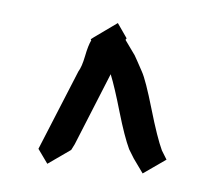

<svg xmlns="http://www.w3.org/2000/svg" viewBox="-31 -844 311 278"><g transform="rotate(5 125.0 -705.0)"><path d="M130.4 -811.5 145 -790.5Q143.1 -788.6 144 -787.6L158.7 -767.1L163.1 -759.3V-759.8V-759.3Q164.6 -756.3 171.1 -744.6Q177.7 -732.9 189.7 -691.9Q201.7 -650.9 210 -633.3L217.8 -620.6L185.1 -597.7L170.4 -618.2L162.6 -630.9Q154.3 -648.4 144 -683.6Q133.8 -718.8 126.5 -736.8L83.5 -631.3L79.1 -622.6L46.4 -599.6L31.7 -620.1L79.6 -736.8Q84 -743.7 87.2 -759.5Q90.3 -775.4 94.2 -783.2L93.3 -784.7Q96.7 -787.1 97.7 -788.1Z"/></g></svg>

Font: Panteley
Style: Regular
Weight: 500
Designer: Kalashnikov Yuriy
Foundry: Øêîëà ïàâà èìåíè ñâÿòîãî àâíîàïîñòîëüíîãî Âëàäèìèà
Version: Version 1.80 April 12, 2018